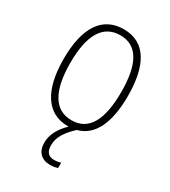

<svg xmlns="http://www.w3.org/2000/svg" viewBox="-186 -631 833 941"><g transform="rotate(30 231.0 -160.5)"><path d="M207 131C207 85 233 47 279 4C369 -19 413 -114 413 -265C413 -433 359 -539 233 -539C111 -539 49 -442 49 -266C49 -90 112 10 232 10H236C195 49 172 92 172 137C172 189 202 218 251 218C268 218 283 215 293 211V181C285 184 270 187 255 187C223 187 207 168 207 131ZM87 -266C87 -419 133 -505 233 -505C336 -505 375 -411 375 -266C375 -108 330 -24 232 -24C133 -24 87 -112 87 -266Z"/></g></svg>

Font: Noto Sans Condensed ExtraLight
Style: Regular
Weight: 200
Width: 3
Designer: Monotype Design Team
Foundry: Monotype Imaging Inc.
Version: Version 2.013